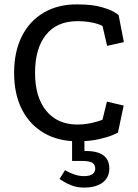

<svg xmlns="http://www.w3.org/2000/svg" viewBox="-20 -625 624 871"><path d="M445 -507Q437 -512 421 -517Q405 -522 382.5 -525.5Q360 -529 332 -529Q238 -529 188.5 -467Q139 -405 139 -295Q139 -184 190 -122Q241 -60 332 -60Q357 -60 379 -64Q401 -68 418.5 -73Q436 -78 445 -82L465 -164L541 -146L515 -23Q515 -23 492.5 -13Q470 -3 428.5 6.5Q387 16 332 16Q245 16 180.5 -21Q116 -58 80 -127.5Q44 -197 44 -295Q44 -390 79 -460Q114 -530 179 -568Q244 -606 331 -605Q397 -605 438 -593.5Q479 -582 498.5 -570Q518 -558 518 -557L542 -434L466 -417ZM362 226Q331 226 307 217Q283 208 268.5 198.5Q254 189 250 187L275 147Q293 158 316 166Q339 174 360 174Q387 174 399.5 165Q412 156 412 139Q412 121 398 113Q384 105 350 105H307V0H363V60Q420 59 448 79Q476 99 476 140Q476 167 462 186.5Q448 206 422.5 216Q397 226 362 226Z"/></svg>

Font: Podkova Medium
Style: Regular
Weight: 500
Designer: Ilya Yudin
Foundry: Cyreal (www.cyreal.org)
Version: Version 2.103